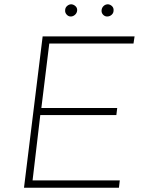

<svg xmlns="http://www.w3.org/2000/svg" viewBox="-20 -876 675 896"><path d="M179 -706H608L603 -673H210L173 -372H527L523 -339H168L132 -34H539L535 0H92ZM284 -828Q284 -840 293 -848Q302 -856 313 -856Q324 -855 332.5 -847Q341 -839 340 -827Q339 -815 330 -807Q321 -799 310 -799Q299 -799 291 -808Q283 -817 284 -828ZM454 -828Q455 -840 463.5 -848Q472 -856 484 -856Q495 -855 503 -847Q511 -839 510 -827Q510 -815 501 -807Q492 -799 480 -799Q469 -799 461 -807.5Q453 -816 454 -828Z"/></svg>

Font: Josefin Sans Thin ExtraLight
Style: Italic
Weight: 250
Italic angle: -7°
Version: Version 2.000